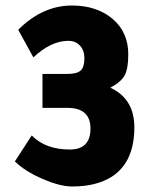

<svg xmlns="http://www.w3.org/2000/svg" viewBox="-20 -665 556 696"><path d="M134 -274V-397H224Q259 -397 272.5 -409.5Q286 -422 286 -454Q286 -482 270 -499.5Q254 -517 228 -517Q165 -517 101 -457L46 -557Q134 -645 241 -645Q332 -645 390 -595Q445 -547 445 -468Q445 -416 432 -392Q419 -368 380 -347Q467 -307 467 -203Q467 -78 386 -25Q330 11 242 11Q197 11 133 -17Q69 -45 34 -80L95 -174Q145 -123 233 -123Q308 -123 308 -199Q308 -274 224 -274Z"/></svg>

Font: Tajawal Black
Style: Regular
Weight: 900
Designer: Boutros Fonts
Foundry: Created by Boutros International 2017
Version: Version 1.700